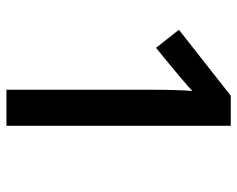

<svg xmlns="http://www.w3.org/2000/svg" viewBox="-92 -662 754 611"><g transform="rotate(90 285.5 -357.0)"><path d="M380.9 0H266.1V-460.9Q266.1 -543.5 270 -591.8Q251 -572.3 132.8 -476.1L75.2 -548.8L285.2 -713.9H380.9Z"/></g></svg>

Font: OpenSans-Semibold
Style: Regular
Weight: 600
Foundry: Ascender Corporation
Version: Version 1.10